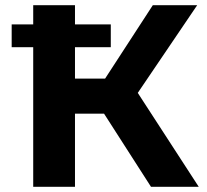

<svg xmlns="http://www.w3.org/2000/svg" viewBox="-20 -720 798 740"><path d="M385 -417 569 -700H740L511 -362L746 0H562L381 -282H269V0H108V-538H25V-626H108V-700H269V-626H407V-538H269V-417Z"/></svg>

Font: Montserrat Z
Style: Bold
Weight: 700
Designer: Julieta Ulanovsky
Foundry: Julieta Ulanovsky
Version: Version 8.000